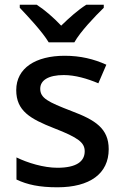

<svg xmlns="http://www.w3.org/2000/svg" viewBox="-20 -786 526 816"><path d="M421 -766H347C312 -744 276 -712 240 -677C207 -712 171 -743 136 -766H64V-753C100 -715 160 -651 187 -606H296C321 -651 383 -716 421 -753ZM442 -152C442 -240 385 -276 284 -314C183 -353 151 -369 151 -409C151 -445 186 -467 251 -467C299 -467 351 -452 398 -432L432 -511C379 -535 322 -549 255 -549C132 -549 49 -497 49 -403C49 -315 108 -281 210 -241C313 -201 340 -180 340 -143C340 -100 305 -73 224 -73C165 -73 97 -94 50 -117V-23C96 -1 148 10 224 10C362 10 442 -48 442 -152Z"/></svg>

Font: Noto Sans Cherokee Medium
Style: Regular
Weight: 500
Designer: Monotype Design Team
Foundry: Monotype Imaging Inc.
Version: Version 2.001